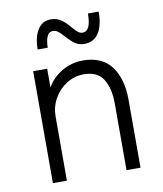

<svg xmlns="http://www.w3.org/2000/svg" viewBox="-79 -759 700 824"><g transform="rotate(-10 270.5 -347.0)"><path d="M85 -487.8H146V-405.8Q168 -445.8 210.4 -470.9Q252.9 -496.1 301.8 -496.1Q386.7 -496.1 426.8 -441.2Q466.8 -386.2 466.8 -296.9V0H405.8V-292Q405.8 -354 381.6 -395.5Q357.4 -437 295.9 -437Q255.9 -437 221.2 -415.3Q186.5 -393.6 166.3 -357.4Q146 -321.3 146 -279.8V0H85ZM245.6 -610.4Q231 -627 220.7 -635Q210.4 -643.1 198.2 -643.1Q180.2 -643.1 172.1 -624.3Q164.1 -605.5 164.1 -576.2H120.1Q120.1 -628.9 140.1 -661.4Q160.2 -693.8 197.3 -693.8Q216.3 -693.8 231.2 -686.8Q246.1 -679.7 256.3 -669.9Q266.6 -660.2 279.8 -645Q293.5 -628.9 302.7 -621.3Q312 -613.8 323.2 -613.8Q359.4 -613.8 359.4 -690.9H406.2Q406.2 -629.9 384.5 -597.4Q362.8 -564.9 322.3 -564.9Q298.8 -564.9 282.2 -576.4Q265.6 -587.9 245.6 -610.4Z"/></g></svg>

Font: Acari Sans Light
Style: Regular
Weight: 300
Designer: Alfredo Marco Pradil and Stefan Peev
Foundry: Hanken Design Co.
Version: Version 1.045;January 11, 2019;FontCreator 11.5.0.2425 64-bi